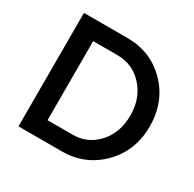

<svg xmlns="http://www.w3.org/2000/svg" viewBox="-153 -863 1037 1026"><g transform="rotate(30 365.0 -350.0)"><path d="M353 -700Q496 -700 593.5 -600.5Q691 -501 691 -350Q691 -200 592.5 -100Q494 0 350 0H83V-700ZM356 -106Q448 -106 510 -174.5Q572 -243 572 -349Q572 -455 508.5 -524.5Q445 -594 351 -594H201V-106Z"/></g></svg>

Font: Steamflix Grotesk
Style: Regular
Weight: 400
Designer: Julieta Ulanovsky
Foundry: Julieta Ulanovsky
Version: Version 4.000;PS 004.000;hotconv 1.0.88;makeotf.lib2.5.64775